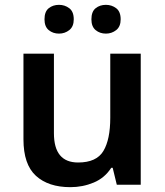

<svg xmlns="http://www.w3.org/2000/svg" viewBox="-20 -764 682 794"><path d="M562 -542V0H463L446 -70H440Q413 -28 367.5 -9Q322 10 271 10Q180 10 128.5 -37Q77 -84 77 -188V-542H203V-213Q203 -92 303 -92Q379 -92 407.5 -139.5Q436 -187 436 -277V-542ZM164 -684Q164 -716 181.5 -730Q199 -744 224 -744Q248 -744 266.5 -730Q285 -716 285 -684Q285 -654 266.5 -639.5Q248 -625 224 -625Q199 -625 181.5 -639.5Q164 -654 164 -684ZM358 -684Q358 -716 375.5 -730Q393 -744 418 -744Q442 -744 460.5 -730Q479 -716 479 -684Q479 -654 460.5 -639.5Q442 -625 418 -625Q393 -625 375.5 -639.5Q358 -654 358 -684Z"/></svg>

Font: Noto Sans Malayalam SemiBold
Style: Regular
Weight: 600
Designer: Jelle Bosma - Monotype Design Team
Foundry: Monotype Imaging Inc.
Version: Version 2.104; ttfautohint (v1.8.4.7-5d5b)